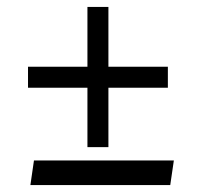

<svg xmlns="http://www.w3.org/2000/svg" viewBox="-20 -538 567 549"><path d="M290 -347.2H460V-287.1H290V-117.2H230V-287.1H60.1V-347.2H230V-518.1H290ZM477.1 -79.1 466.8 -8.8H66.9L77.1 -79.1Z"/></svg>

Font: Linux Biolinum O
Style: Bold
Weight: 700
Designer: Philipp H. Poll
Foundry: Philipp H. Poll
Version: Version 1.3.2